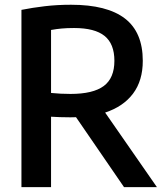

<svg xmlns="http://www.w3.org/2000/svg" viewBox="-20 -768 677 788"><path d="M68 0V-727.5Q113 -736.5 163.8 -742.5Q214.5 -748.5 271.5 -748.5Q419.5 -748.5 492.8 -692Q566 -635.5 566 -518.5Q566 -437 526 -383.8Q486 -330.5 411.5 -306L624 0H489L292 -287Q281 -286.5 269 -286.5Q244.5 -286.5 226.5 -287.2Q208.5 -288 189.5 -289V0ZM269.5 -382.5Q362 -382.5 405.8 -415Q449.5 -447.5 449.5 -518.5Q449.5 -588 409.2 -620.5Q369 -653 284 -653Q255.5 -653 233.5 -651Q211.5 -649 189.5 -645V-386.5Q211.5 -384.5 229 -383.5Q246.5 -382.5 269.5 -382.5Z"/></svg>

Font: Encode Sans Semi Condensed SemiBold
Style: Regular
Weight: 600
Width: 4
Designer: Multiple Designers
Foundry: Impallari Type
Version: Version 3.000; ttfautohint (v1.8.3) -l 8 -r 50 -G 200 -x 14 